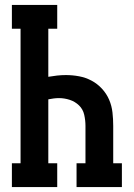

<svg xmlns="http://www.w3.org/2000/svg" viewBox="-20 -755 540 775"><path d="M28 0V-96H63V-639H28V-735H211V-639H175V-445Q192 -448 210 -450Q228 -452 246 -452Q273 -452 299.5 -447Q326 -442 349.5 -429.5Q373 -417 391.5 -397Q410 -377 420.5 -352.5Q431 -328 434 -301Q437 -274 437 -247V-96H472V0H289V-96H325V-247Q325 -269 320 -291.5Q315 -314 299 -329.5Q283 -345 261.5 -352Q240 -359 218 -359Q207 -359 196 -357.5Q185 -356 175 -354V-96H211V0Z"/></svg>

Font: Iosevka Gothic
Style: Bold
Weight: 700
Monospace: yes
Designer: Belleve Invis
Foundry: Belleve Invis
Version: Version 15.5.1; ttfautohint (v1.8.4)